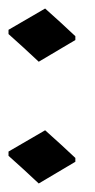

<svg xmlns="http://www.w3.org/2000/svg" viewBox="-20 -495 222 451"><path d="M157 -115 71 -64Q54 -80 35.5 -97Q17 -114 0 -129V-139L86 -189Q103 -174 121.5 -157Q140 -140 157 -124ZM157 -401 71 -350Q54 -366 35.5 -383Q17 -400 0 -415V-425L86 -475Q103 -460 121.5 -443Q140 -426 157 -410Z"/></svg>

Font: Jaini
Style: Regular
Weight: 400
Designer: Girish Dalvi, Maithili Shingre
Foundry: Ek Type
Version: Version 1.001;PS 1.000;hotconv 16.6.51;makeotf.lib2.5.65220